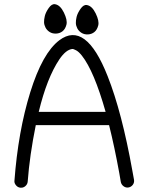

<svg xmlns="http://www.w3.org/2000/svg" viewBox="-20 -877 709 917"><path d="M48.8 -11.7Q66.4 -249 124.5 -436.3Q182.6 -623.5 263.2 -684.6Q389.2 -779.3 494.1 -513.2Q562 -341.8 612.3 -61L620.1 -18.1Q622.1 -4.9 614.3 5.6Q606.4 16.1 594 18.3Q581.5 20.5 570.8 12.9Q560.1 5.4 557.1 -7.3L549.8 -49.8Q526.9 -175.8 501 -279.3H500.5H150.9Q121.6 -134.8 112.3 -9.8Q111.3 2.9 101.3 11.7Q91.3 20.5 78.4 19.5Q65.4 18.6 56.9 8.5Q48.3 -1.5 48.8 -11.7ZM165 -342.8H484.4Q429.2 -537.6 371.1 -611.3Q356.4 -629.9 343.5 -636.7Q330.6 -643.6 325.2 -643.1Q294.9 -639.6 263.7 -593.8Q204.1 -504.9 165 -342.8ZM394.5 -853Q419.4 -849.1 437 -813Q454.6 -776.9 449.2 -755.6Q443.8 -734.4 430.7 -723.9Q417.5 -713.4 399.9 -712.6Q382.3 -711.9 369.1 -720.2Q356 -728.5 349.4 -741.2Q342.8 -753.9 342.3 -766.6Q341.8 -779.3 345.9 -796.6Q350.1 -814 364.5 -834.7Q378.9 -855.5 394.5 -853ZM242.7 -856.9Q267.6 -853 285.2 -816.9Q302.7 -780.8 297.4 -759.5Q292 -738.3 278.8 -727.8Q265.6 -717.3 248 -716.6Q230.5 -715.8 217.3 -724.1Q204.1 -732.4 197.5 -745.1Q190.9 -757.8 190.4 -770.5Q189.9 -783.2 194.1 -800.5Q198.2 -817.9 212.6 -838.6Q227.1 -859.4 242.7 -856.9Z"/></svg>

Font: Chilanka
Style: Regular
Weight: 400
Designer: Santhosh Thottingal <santhosh.thottingal@gmail.com>
Foundry: Swathanthra Malayalam Computing(SMC)
Version: Version 1.3; 20181103